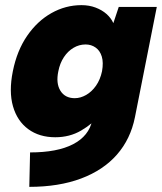

<svg xmlns="http://www.w3.org/2000/svg" viewBox="-20 -527 630 747"><path d="M442 -500H590L505 -71Q488 14 435 74.5Q382 135 295.5 167.5Q209 200 94 200L97 66Q203 66 264.5 34Q326 2 339 -59V-61L369 -80Q340 -45 295.5 -19Q251 7 195 7Q133 7 90 -24.5Q47 -56 30.5 -113.5Q14 -171 30 -250Q46 -330 85.5 -387.5Q125 -445 180 -476Q235 -507 297 -507Q327 -507 352 -497.5Q377 -488 394.5 -472.5Q412 -457 421 -437ZM207 -250Q197 -203 215 -174Q233 -145 271 -145Q293 -145 315 -157.5Q337 -170 353.5 -193.5Q370 -217 377 -250Q383 -284 376 -307Q369 -330 352 -342Q335 -354 313 -354Q288 -354 266 -341Q244 -328 228.5 -304.5Q213 -281 207 -250Z"/></svg>

Font: Albert Sans Black
Style: Italic
Weight: 900
Italic angle: -11.25°
Designer: Andreas Rasmussen
Foundry: a.Foundry
Version: Version 1.025